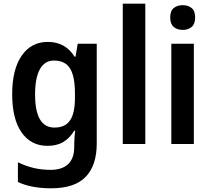

<svg xmlns="http://www.w3.org/2000/svg" viewBox="-20 -780 1141 1040"><path d="M239 -553Q334 -553 384 -473H389L401 -543H504V-2Q504 116 444 178Q384 240 257 240Q150 240 77 206V99Q118 119 161 129.5Q204 140 255 140Q316 140 349 109Q382 78 382 16V1Q382 -13 383.5 -34.5Q385 -56 387 -72H382Q358 -32 323 -11Q288 10 237 10Q148 10 97 -62.5Q46 -135 46 -270Q46 -404 97.5 -478.5Q149 -553 239 -553ZM272 -452Q222 -452 196 -405Q170 -358 170 -268Q170 -89 275 -89Q333 -89 359.5 -128Q386 -167 386 -250V-273Q386 -366 359.5 -409Q333 -452 272 -452Z M767 0H645V-760H767Z M970 -752Q999 -752 1018 -736.5Q1037 -721 1037 -685Q1037 -650 1018 -634Q999 -618 970 -618Q940 -618 921 -634Q902 -650 902 -685Q902 -721 921 -736.5Q940 -752 970 -752ZM1030 -543V0H908V-543Z"/></svg>

Font: Noto Sans Khmer SemiCondensed SemiBold
Style: Regular
Weight: 600
Width: 4
Designer: Danh Hong and the Monotype Design Team
Foundry: Monotype Imaging Inc.
Version: Version 2.004; ttfautohint (v1.8.4.7-5d5b)